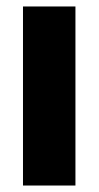

<svg xmlns="http://www.w3.org/2000/svg" viewBox="-20 -573 305 593"><path d="M213 0H51V-553H213Z"/></svg>

Font: Noto Sans Gujarati UI ExtraCondensed Black
Style: Regular
Weight: 900
Width: 2
Designer: Jelle Bosma - Monotype Design Team, Universal Thirst
Foundry: Monotype Imaging Inc.
Version: Version 2.106; ttfautohint (v1.8.4.7-5d5b)